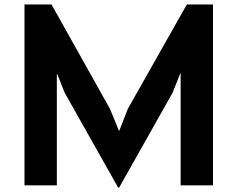

<svg xmlns="http://www.w3.org/2000/svg" viewBox="-20 -830 1065 861"><path d="M935.1 -810.1V1H790V-500H788.1L753.9 -414.1L514.2 11.2H509.8L270 -414.1L236.8 -498H234.9V1H89.8V-810.1H210.9L473.1 -341.8L513.2 -244.1H515.1L553.2 -341.8L817.9 -810.1Z"/></svg>

Font: Sinkin Sans 600 SemiBold
Style: Regular
Weight: 600
Designer: Keith Bates
Foundry: K-Type
Version: Sinkin Sans (version 1.0)  by Keith Bates   •   © 2014   www